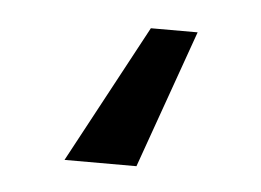

<svg xmlns="http://www.w3.org/2000/svg" viewBox="-29 -2 324 238"><g transform="rotate(5 133.5 117.0)"><path d="M147.7 203.1H58.2L150.6 31.2H208.8Z"/></g></svg>

Font: Linik Sans
Style: Regular
Weight: 400
Designer: Rasmus Andersson (font), Marc Monis (original base), Kil Hyung-jin (Pretendard portions), Cristiano Sobral (main changes
Foundry: rsms
Version: Version 3.018;May 31, 2022;FontCreator 14.0.0.2814 64-bit; t